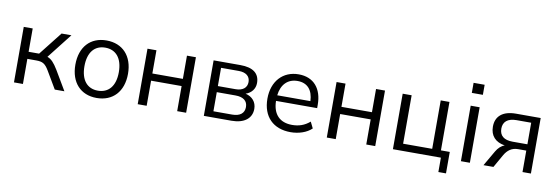

<svg xmlns="http://www.w3.org/2000/svg" viewBox="-59 -1144 4953 1710"><g transform="rotate(10 2417.5 -288.5)"><path d="M80 0H161V-227H241C299 -227 323 -213 357 -156L449 0H536L432 -176C396 -235 370 -263 334 -276L511 -502H422L256 -291H161V-502H80Z M828 9C974 9 1067 -90 1067 -251C1067 -412 974 -511 828 -511C683 -511 591 -412 591 -251C591 -90 683 9 828 9ZM828 -57C733 -57 673 -124 673 -251C673 -379 733 -446 828 -446C923 -446 984 -379 984 -251C984 -124 923 -57 828 -57Z M1199 0H1280V-227H1556V0H1637V-502H1556V-292H1280V-502H1199Z M1797 0H2047C2162 0 2229 -53 2229 -139C2229 -200 2191 -245 2129 -259C2180 -276 2213 -317 2213 -370C2213 -456 2155 -502 2039 -502H1797ZM2043 -55H1874V-228H2043C2114 -228 2153 -198 2153 -142C2153 -86 2114 -55 2043 -55ZM2034 -283H1874V-448H2034C2099 -448 2137 -418 2137 -366C2137 -314 2099 -283 2034 -283Z M2582 9C2656 9 2728 -15 2772 -58L2744 -115C2695 -73 2644 -57 2584 -57C2474 -57 2409 -121 2407 -243H2779V-273C2779 -418 2703 -511 2566 -511C2424 -511 2328 -408 2328 -250C2328 -87 2425 9 2582 9ZM2409 -294C2420 -391 2476 -451 2566 -451C2656 -451 2705 -393 2709 -294Z M2909 0H2990V-227H3266V0H3347V-502H3266V-292H2990V-502H2909Z M3941 130H4010V-64H3930V-502H3851V-64H3588V-502H3507V0H3941Z M4122 0H4203V-502H4122ZM4112 -616H4212V-707H4112Z M4406 -138 4326 0H4416L4484 -120C4510 -164 4548 -194 4604 -194H4679V0H4755V-502H4532C4411 -502 4349 -446 4349 -353C4349 -270 4397 -219 4482 -206C4452 -196 4425 -171 4406 -138ZM4546 -251C4465 -251 4426 -286 4426 -349C4426 -409 4465 -446 4546 -446H4679V-251Z"/></g></svg>

Font: Poppy and Pepper
Style: Regular
Weight: 400
Designer: Thy Ha
Foundry: Thy Ha
Version: Version 0.001;Glyphs 3.2 (3227)